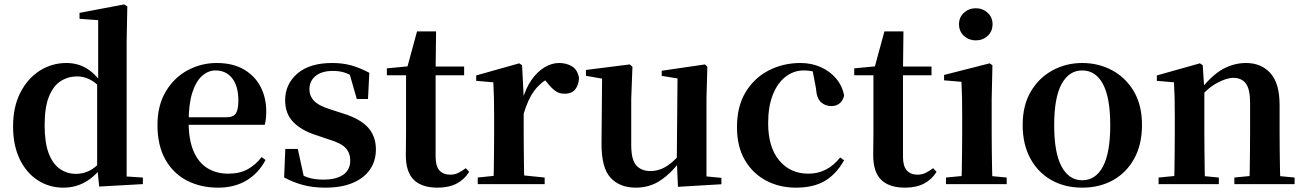

<svg xmlns="http://www.w3.org/2000/svg" viewBox="-20 -839 5949 875"><path d="M268.5 16.2Q204 16.2 151.9 -17.7Q99.7 -51.5 69.6 -114.2Q39.6 -176.8 39.6 -263.1Q39.6 -352.4 72.9 -417.2Q106.2 -482 161.4 -517Q216.7 -551.9 282.5 -551.9Q332.9 -551.9 373.4 -528.1Q413.8 -504.4 447.8 -453.6H457.1L440.3 -436.8Q412.9 -465.9 386.3 -478.3Q359.7 -490.8 331.9 -490.8Q291.2 -490.8 257.5 -469.9Q223.9 -449.1 203.6 -400.1Q183.4 -351.2 183.4 -267.7Q183.4 -188.6 202.1 -139.8Q220.9 -91.1 253.4 -68.9Q285.9 -46.7 326.3 -46.7Q357.5 -46.7 384.5 -59.4Q411.5 -72.1 437.8 -100.9L456.6 -80.8H446.1Q412.8 -34.5 368 -9.1Q323.1 16.2 268.5 16.2ZM432 11.2 422.7 -81.1V-83.3V-457.2L427.4 -468.4V-747.1L342.4 -753.3V-780.3L545.9 -819L560.2 -810L557.2 -652.7V-34.7L631.1 -29.9V0Z M974.2 16.2Q893.8 16.2 831.2 -16.5Q768.6 -49.1 733.1 -113Q697.6 -176.9 697.6 -268.8Q697.6 -358.8 735.6 -422.2Q773.5 -485.7 835.2 -518.8Q896.9 -551.9 967.4 -551.9Q1041.1 -551.9 1091.5 -522.5Q1141.8 -493.1 1167.6 -443.2Q1193.4 -393.3 1193.4 -330.9Q1193.4 -296.1 1186.7 -270.2H756.1V-304.6H1011.4Q1043.5 -304.6 1054.9 -322.2Q1066.3 -339.8 1066.3 -380.4Q1066.3 -446.3 1038.2 -482.2Q1010.1 -518 962.1 -518Q928.7 -518 900.6 -492.9Q872.6 -467.8 856.1 -416Q839.7 -364.1 839.7 -282.7Q839.7 -200.5 862.9 -148.2Q886 -95.8 926.8 -71.7Q967.5 -47.5 1019.4 -47.5Q1072.4 -47.5 1108.9 -67.7Q1145.3 -87.9 1172.2 -123.2L1190.1 -109.9Q1158.6 -49.8 1103.7 -16.8Q1048.7 16.2 974.2 16.2Z M1462.3 16.2Q1407.6 16.2 1362.7 4.5Q1317.8 -7.2 1274.9 -30.3L1280.2 -160.4H1337.1L1367.6 -20.6L1319.6 -26V-62Q1351.7 -41.1 1381.9 -30.7Q1412.2 -20.4 1452.8 -20.4Q1513.1 -20.4 1544.7 -43Q1576.2 -65.7 1576.2 -107.2Q1576.2 -140.9 1555.7 -164Q1535.1 -187.1 1474.5 -204.9L1418.7 -223.9Q1353.9 -244.5 1316.7 -282.6Q1279.5 -320.7 1279.5 -382Q1279.5 -455.6 1335.2 -503.8Q1390.9 -551.9 1494.2 -551.9Q1542.5 -551.9 1581.9 -540.7Q1621.2 -529.5 1663.1 -507.2L1657.1 -387.7H1606.1L1567.6 -521.5L1610 -507.8V-477Q1579.7 -497.5 1555.1 -506.7Q1530.5 -515.8 1496.8 -515.8Q1447 -515.8 1418.6 -493.1Q1390.2 -470.4 1390.2 -431.8Q1390.2 -401.6 1411.6 -379.1Q1432.9 -356.6 1489.8 -339.1L1545.9 -321.1Q1623.8 -296.3 1658.4 -256.6Q1693.1 -217 1693.1 -158.3Q1693.1 -105.4 1665.8 -66.1Q1638.4 -26.7 1587 -5.3Q1535.6 16.2 1462.3 16.2Z M1898.4 -496.1V-535.7H2095.2V-496.1ZM1974.1 16.2Q1902.7 16.2 1866.1 -19.3Q1829.5 -54.8 1829.5 -131.7Q1829.5 -159.8 1830 -182.4Q1830.5 -205 1830.5 -234.7V-496.1H1743V-527.5L1852.7 -538L1834.1 -525.2L1880.5 -695.8H1967.3L1965.2 -519.3V-508.7V-123.8Q1965.2 -81.6 1982.7 -62.3Q2000.2 -43 2031.3 -43Q2051.4 -43 2067 -50.4Q2082.7 -57.9 2102.7 -72.5L2118.2 -56Q2096.7 -21.1 2061.3 -2.5Q2025.9 16.2 1974.1 16.2Z M2157.2 0V-29.9L2265.3 -41.2H2351.8L2462.2 -29.9V0ZM2228.2 0Q2229.9 -25.5 2230.4 -67.4Q2230.9 -109.4 2231.4 -154.8Q2231.9 -200.3 2231.9 -234.8V-310.2Q2231.9 -360.7 2231 -394.1Q2230.2 -427.5 2228.2 -463.8L2150.1 -470.7V-495.2L2346.2 -550.4L2359.2 -541.7L2366.6 -398.7V-397.7V-234.8Q2366.6 -200.3 2367.1 -154.8Q2367.6 -109.4 2368.1 -67.4Q2368.6 -25.5 2369.6 0ZM2366.4 -320.2 2333.3 -380.9H2360.4Q2375 -435.6 2401.6 -473.9Q2428.3 -512.2 2461.4 -532.1Q2494.5 -551.9 2527.6 -551.9Q2561.2 -551.9 2586.4 -536.8Q2611.7 -521.7 2618.7 -484.5Q2617.9 -453.2 2602.2 -432.6Q2586.4 -411.9 2552.2 -411.9Q2527.5 -411.9 2509.2 -425.8Q2491 -439.6 2471.8 -464.4L2448.8 -490.9L2485.4 -485.1Q2442.5 -463.1 2414.2 -424.7Q2385.9 -386.2 2366.4 -320.2Z M2877.7 16.2Q2804.1 16.2 2762.2 -29.3Q2720.3 -74.7 2721.3 -187.9L2724 -497.7L2754 -475.4L2650.4 -493.5V-520.2L2850 -545.4L2862.2 -534.8L2856.7 -388.7V-177.8Q2856.7 -111 2879.7 -85.3Q2902.7 -59.5 2943.8 -59.5Q2986.7 -59.5 3024.5 -85.8Q3062.3 -112.1 3091.6 -153.8L3125.2 -103H3078Q3040.4 -51 2990.8 -17.4Q2941.2 16.2 2877.7 16.2ZM3069.6 12.4 3064.4 -109.4V-111.9L3067.6 -481.6L2995.7 -493.2V-516.6L3192.9 -545.4L3203.6 -534.8L3199.6 -388.7V-35L3267.6 -28.5V0.7Z M3607.1 16.2Q3532.1 16.2 3471.2 -16Q3410.3 -48.3 3374.4 -109.8Q3338.6 -171.4 3338.6 -259.7Q3338.6 -354.7 3378.5 -419.9Q3418.4 -485 3484.1 -518.5Q3549.9 -551.9 3628 -551.9Q3679.5 -551.9 3721.8 -532.5Q3764.2 -513.2 3791.8 -479.5Q3819.4 -445.8 3827 -402.4Q3813.4 -355.6 3768.4 -355.6Q3740.9 -355.6 3721.1 -373.6Q3701.4 -391.6 3698.6 -436.8L3680.8 -530.1L3748.7 -486.3Q3719.8 -503.2 3695.1 -510.6Q3670.4 -518 3643.6 -518Q3597.2 -518 3560.2 -489.4Q3523.1 -460.7 3501.9 -407.1Q3480.7 -353.5 3480.7 -277.6Q3480.7 -168.4 3531 -108Q3581.4 -47.5 3664.2 -47.5Q3708.5 -47.5 3744.8 -66.7Q3781.2 -85.9 3808.9 -121.4L3826.8 -108.4Q3791.1 -45.4 3739.3 -14.6Q3687.5 16.2 3607.1 16.2Z M4028.4 -496.1V-535.7H4225.2V-496.1ZM4104.1 16.2Q4032.7 16.2 3996.1 -19.3Q3959.5 -54.8 3959.5 -131.7Q3959.5 -159.8 3960 -182.4Q3960.5 -205 3960.5 -234.7V-496.1H3873V-527.5L3982.7 -538L3964.1 -525.2L4010.5 -695.8H4097.3L4095.2 -519.3V-508.7V-123.8Q4095.2 -81.6 4112.7 -62.3Q4130.2 -43 4161.3 -43Q4181.4 -43 4197 -50.4Q4212.7 -57.9 4232.7 -72.5L4248.2 -56Q4226.7 -21.1 4191.3 -2.5Q4155.9 16.2 4104.1 16.2Z M4291.2 0V-29.9L4397.8 -40.2H4459.8L4567.8 -29.9V0ZM4361.6 0Q4362.6 -25.5 4363.3 -67.4Q4363.9 -109.4 4364.4 -154.8Q4364.9 -200.3 4364.9 -234.8V-308Q4364.9 -358.3 4364.3 -394.3Q4363.6 -430.4 4361.6 -466.2L4282.5 -472.9V-497.4L4490.1 -550.4L4502.8 -541.7L4499.4 -387.9V-234.8Q4499.4 -200.3 4499.9 -154.8Q4500.4 -109.4 4501.2 -67.4Q4502.1 -25.5 4503.1 0ZM4426.8 -655Q4395.6 -655 4373 -675.4Q4350.5 -695.9 4350.5 -728.8Q4350.5 -760.3 4373 -780.9Q4395.6 -801.4 4426.8 -801.4Q4458.5 -801.4 4480.9 -780.9Q4503.3 -760.3 4503.3 -728.8Q4503.3 -695.9 4480.9 -675.4Q4458.5 -655 4426.8 -655Z M4912 16.2Q4832.7 16.2 4771.5 -18.3Q4710.3 -52.8 4675.5 -117Q4640.6 -181.2 4640.6 -269.8Q4640.6 -359.1 4677.8 -422Q4715 -484.9 4776.9 -518.4Q4838.8 -551.9 4912 -551.9Q4986.1 -551.9 5048.1 -518.8Q5110 -485.6 5147.2 -422.7Q5184.4 -359.8 5184.4 -269.8Q5184.4 -180.5 5149 -116.3Q5113.6 -52 5052.4 -17.9Q4991.2 16.2 4912 16.2ZM4912 -17.5Q4973 -17.5 5006.4 -80.1Q5039.7 -142.6 5039.7 -268.1Q5039.7 -394.2 5006.4 -456.1Q4973 -518 4912 -518Q4851.7 -518 4818 -456.1Q4784.2 -394.2 4784.2 -268.1Q4784.2 -142.6 4818 -80.1Q4851.7 -17.5 4912 -17.5Z M5260 0V-29.9L5365.6 -40.2H5428.7L5534.6 -29.9V0ZM5330.2 0Q5331.9 -25.5 5332.4 -67.4Q5332.9 -109.4 5333.4 -154.8Q5333.9 -200.3 5333.9 -234.8V-310.2Q5333.9 -360 5333 -393.7Q5332.2 -427.5 5330.2 -463.8L5252.1 -470.7V-495.2L5448.2 -550.4L5461.2 -541.7L5468.6 -428V-425.6V-234.8Q5468.6 -200.3 5469.1 -154.8Q5469.6 -109.4 5470.1 -67.4Q5470.6 -25.5 5471.6 0ZM5605.3 0V-29.9L5709.2 -40.2H5771.8L5879.9 -29.9V0ZM5674 0Q5675 -25.5 5675.5 -66.9Q5676 -108.4 5676.5 -153.8Q5677 -199.3 5677 -234.8V-369.8Q5677 -433.2 5657.6 -458.7Q5638.2 -484.2 5600.2 -484.2Q5569.6 -484.2 5525.8 -460.5Q5482.1 -436.8 5436.5 -383.3L5431.6 -425.7H5446.9Q5503.1 -497.3 5553.7 -524.6Q5604.3 -551.9 5658.5 -551.9Q5727.6 -551.9 5769.5 -505.8Q5811.5 -459.6 5811.5 -360.5V-234.8Q5811.5 -199.3 5812 -153.8Q5812.5 -108.4 5813.3 -66.9Q5814.2 -25.5 5815.2 0Z"/></svg>

Font: Noto Serif SC ExtraLight
Style: Regular
Weight: 200
Designer: Ryoko NISHIZUKA 西塚涼子 (kana & ideographs); Frank Grießhammer (Latin, Greek & Cyrillic); Wenlong ZHANG 张文龙 (bopomofo); San
Foundry: Adobe
Version: Version 2.002-H1;hotconv 1.1.0;makeotfexe 2.6.0